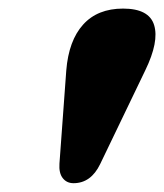

<svg xmlns="http://www.w3.org/2000/svg" viewBox="-20 -806 373 436"><path d="M147 -390Q131.5 -390 122.5 -401.5Q113.5 -413 115 -434.5L130.5 -646Q136 -714 168.8 -750.2Q201.5 -786.5 259.5 -786.5Q318.5 -786.5 330 -749Q341.5 -711.5 310 -646.5L207.5 -433.5Q186.5 -390 147 -390Z"/></svg>

Font: Fraunces 9pt S000 Black
Style: Italic
Weight: 900
Italic angle: -16°
Version: Version 1.000; ttfautohint (v1.8.3)